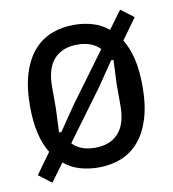

<svg xmlns="http://www.w3.org/2000/svg" viewBox="-71 -619 648 719"><g transform="rotate(-10 253.0 -259.0)"><path d="M252 12Q214 12 180.5 2Q147 -8 121 -30L71 38L22 1L79 -78Q59 -110 48.5 -154.5Q38 -199 38 -259Q38 -330 54 -381.5Q70 -433 98.5 -466Q127 -499 166 -514.5Q205 -530 252 -530Q290 -530 323.5 -520Q357 -510 383 -488L433 -556L482 -519L425 -440Q445 -408 455.5 -363.5Q466 -319 466 -259Q466 -188 450 -136.5Q434 -85 405.5 -52Q377 -19 338 -3.5Q299 12 252 12ZM137 -143 199 -234 338 -423Q308 -455 252 -455Q195 -455 163.5 -420.5Q132 -386 132 -316V-232L128 -143ZM166 -95Q196 -63 252 -63Q309 -63 340.5 -97.5Q372 -132 372 -202V-286L376 -375H367L305 -284Z"/></g></svg>

Font: IBM Plex Sans Condensed Text
Style: Regular
Weight: 450
Width: 3
Designer: Mike Abbink, Paul van der Laan, Pieter van Rosmalen
Foundry: Bold Monday
Version: Version 1.1